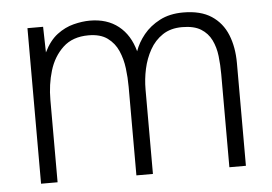

<svg xmlns="http://www.w3.org/2000/svg" viewBox="-43 -591 919 648"><g transform="rotate(-5 416.0 -267.0)"><path d="M71 0V-527H124L126 -440Q145 -479 171.5 -499Q198 -519 227.5 -526.5Q257 -534 283 -534Q341 -534 379.5 -503.5Q418 -473 433 -417Q443 -446 464.5 -472.5Q486 -499 519.5 -516.5Q553 -534 599 -534Q658 -534 694.5 -510Q731 -486 748 -444Q765 -402 765 -348V0H709V-315Q709 -347 705.5 -377Q702 -407 690 -431.5Q678 -456 654.5 -470.5Q631 -485 591 -485Q552 -485 525 -467Q498 -449 481.5 -419.5Q465 -390 457.5 -355.5Q450 -321 450 -286V0H394V-300Q394 -331 390 -363Q386 -395 374 -422.5Q362 -450 338 -467.5Q314 -485 274 -485Q220 -485 187.5 -454.5Q155 -424 141 -377.5Q127 -331 127 -279V0Z"/></g></svg>

Font: Onest ExtraLight
Style: Regular
Weight: 250
Designer: Dmitri Voloshin, Andrey Kudryavtsev
Foundry: Dmitri Voloshin, Andrey Kudryavtsev
Version: Version 1.000;gftools[0.9.33]